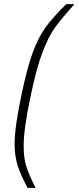

<svg xmlns="http://www.w3.org/2000/svg" viewBox="-20 -763 382 933"><path d="M51 -64Q51 -147 86 -310Q113 -437 139.5 -509Q166 -581 201 -629.5Q236 -678 302 -743H342Q277 -671 246 -627.5Q215 -584 186 -507.5Q157 -431 129 -297Q95 -138 95 -54Q95 6 108 46.5Q121 87 153 150H114Q80 86 65.5 40.5Q51 -5 51 -64Z"/></svg>

Font: Saira Semi Condensed ExtraLight
Style: Italic
Weight: 200
Width: 4
Italic angle: -12°
Designer: Hector Gatti with collaboration of the Omnibus-Type team
Foundry: Omnibus-Type
Version: Version 1.001; ttfautohint (v1.8)